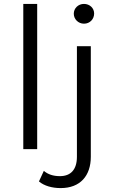

<svg xmlns="http://www.w3.org/2000/svg" viewBox="-20 -762 584 981"><path d="M170 0V-742H99V0ZM409 -641C440 -641 461 -665 461 -693C461 -721 438 -742 409 -742C380 -742 357 -720 357 -692C357 -664 380 -641 409 -641ZM290 199C390 199 444 136 444 39V-526H373V39C373 104 342 138 286 138C252 138 225 129 204 111L179 165C206 188 247 199 290 199Z"/></svg>

Font: Montserrat Z
Style: Regular
Weight: 400
Designer: Julieta Ulanovsky
Foundry: Julieta Ulanovsky
Version: Version 8.000